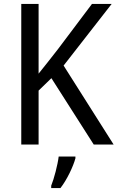

<svg xmlns="http://www.w3.org/2000/svg" viewBox="-20 -734 597 975"><path d="M557 0 303 -401 547 -714H447L274 -484C237 -436 204 -395 176 -360V-714H88V0H176V-274L241 -337L456 0ZM363 70V61H278C273 103 254 175 240 209V221H287C320 179 352 111 363 70Z"/></svg>

Font: Noto Sans Georgian SemiCondensed
Style: Regular
Weight: 400
Width: 4
Designer: Monotype Design Team, Akaki Razmadze
Foundry: Google LLC
Version: Version 2.005